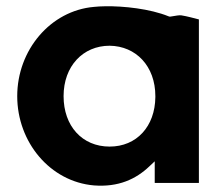

<svg xmlns="http://www.w3.org/2000/svg" viewBox="-20 -594 702 613"><path d="M35 -287C35 -140 140 -14 280 -2C358 4 414 -22 457 -63L474 -79V-10H615V-532C599 -536 578 -542 559 -545C554 -546 541 -544 524 -541H521L518 -542C459 -566 374 -575 316 -574C302 -574 291 -573 280 -572C141 -560 35 -434 35 -287ZM183 -287C183 -383 245 -448 330 -448C414 -447 476 -383 476 -287V-284C475 -190 416 -126 330 -126C242 -126 183 -192 183 -287Z"/></svg>

Font: Rabbid Highway Sign IV
Style: Obl
Weight: 400
Foundry: Cannot Into Space Fonts
Version: Version 0.277